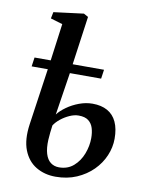

<svg xmlns="http://www.w3.org/2000/svg" viewBox="-90 -871 737 947"><g transform="rotate(10 278.5 -398.0)"><path d="M202.5 -291.5Q217.5 -311.5 244.8 -331Q272 -350.5 305.5 -363Q339 -375.5 372.5 -375.5Q416.5 -375.5 447 -358.5Q477.5 -341.5 493.2 -307.8Q509 -274 509 -224Q509 -180.5 491.2 -138.8Q473.5 -97 439.8 -63.2Q406 -29.5 359 -9.2Q312 11 254 11Q199 11 156.2 -14.5Q113.5 -40 93.2 -91.8Q73 -143.5 84 -221L125 -504.5H44L50.5 -550H131.5L156.5 -736L96.5 -754L103 -786.5L253 -805.5L275.5 -793L241.5 -550H398.5L392 -504.5H235.5ZM315 -306Q293.5 -306 270 -295.5Q246.5 -285 226.5 -269Q206.5 -253 195.5 -235.5Q193 -217.5 191 -199Q189 -180.5 188 -162.5Q186 -120.5 194.5 -92.5Q203 -64.5 220.8 -51Q238.5 -37.5 263 -37.5Q306 -37.5 335.5 -63.2Q365 -89 380 -128.2Q395 -167.5 395 -207Q395 -234.5 388.2 -256.8Q381.5 -279 364.2 -292.5Q347 -306 315 -306Z"/></g></svg>

Font: Merriweather 36pt Medium
Style: Italic
Weight: 500
Italic angle: -7.8°
Version: Version 2.101